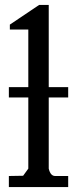

<svg xmlns="http://www.w3.org/2000/svg" viewBox="-20 -760 307 780"><path d="M95 -406V-640H20V-660L139 -740H178V-406H257V-364H178V-75Q185 -45 204 -45H257V0H16V-45L74 -46L95 -75V-364H16V-406Z"/></svg>

Font: Sawarabi Mincho
Style: Regular
Weight: 400
Version: Version 1.00